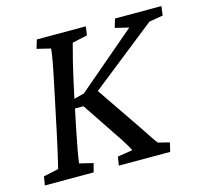

<svg xmlns="http://www.w3.org/2000/svg" viewBox="-88 -671 819 769"><g transform="rotate(-15 322.0 -286.5)"><path d="M6.8 0 12.7 -36.1 75.2 -49.8Q87.4 -98.1 107.4 -191.4L146.5 -377Q171.4 -494.1 172.9 -523.4L116.2 -537.1L127 -573.2H330.1L325.2 -537.1L262.7 -523.4Q242.7 -450.7 226.6 -377L210.9 -304.7L252.9 -315.4L497.1 -523.4L440.4 -537.1L451.2 -573.2H643.6L638.7 -535.2L581.1 -525.4L309.6 -310.5L437.5 -123Q477.5 -61.5 488.3 -48.8L535.2 -37.1L526.4 0H313.5L319.3 -36.1L381.8 -45.9Q371.6 -66.4 352.5 -95.7L238.3 -266.6H203.1L187.5 -191.4Q167 -92.3 162.1 -49.8L218.8 -36.1L209 0Z"/></g></svg>

Font: Crimson Pro
Style: Italic
Weight: 400
Italic angle: -12°
Designer: Jacques Le Bailly
Foundry: Baron von Fonthausen
Version: Version 1.003